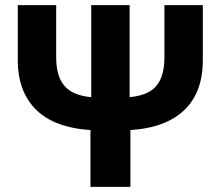

<svg xmlns="http://www.w3.org/2000/svg" viewBox="-20 -725 856 745"><path d="M373 -219Q295 -219 234.5 -236Q174 -253 133 -287.5Q92 -322 70.5 -373Q49 -424 49 -492V-705H198V-504Q198 -446 217 -411Q236 -376 275 -361Q314 -346 373 -346H443Q503 -346 542 -361Q581 -376 599.5 -411Q618 -446 618 -504V-705H767V-492Q767 -424 746 -373Q725 -322 683.5 -287.5Q642 -253 582 -236Q522 -219 443 -219ZM331 0V-275L334 -294V-705H483V-294L486 -275V0Z"/></svg>

Font: TikTok Sans 24pt
Style: Bold
Weight: 700
Version: Version 4.000